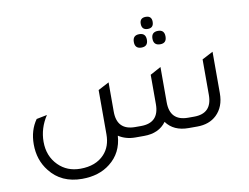

<svg xmlns="http://www.w3.org/2000/svg" viewBox="-91 -836 1500 1157"><g transform="rotate(-10 659.0 -257.5)"><path d="M868 -631Q831 -631 831 -669Q831 -705 868 -705Q904 -705 904 -669Q904 -631 868 -631ZM811 -527Q771 -527 771 -568Q771 -609 811 -609Q851 -609 851 -568Q851 -527 811 -527ZM885 -568Q885 -609 926 -609Q965 -609 965 -568Q965 -527 926 -527Q885 -527 885 -568ZM1161 -393 1228 -428V-174Q1228 -91 1178 -43Q1133 0 1059 0H1006Q915 0 870 -62Q825 0 734 0H681Q622 0 578 -29Q571 76 494 136Q426 190 322 190Q195 190 125 100Q70 31 70 -65Q70 -151 114 -213L179 -226Q131 -153 131 -70Q131 18 188 75Q241 128 322 128Q417 128 469 72Q512 26 512 -49V-320L579 -355V-176Q579 -62 690 -62H726Q837 -62 837 -176V-356L903 -392V-176Q903 -62 1014 -62H1051Q1161 -62 1161 -176Z"/></g></svg>

Font: Tajawal
Style: Regular
Weight: 400
Designer: Boutros Fonts
Foundry: Created by Boutros International 2017
Version: Version 1.700